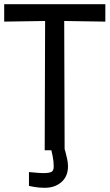

<svg xmlns="http://www.w3.org/2000/svg" viewBox="-21 -716 522 915"><path d="M192 0 194 -616 -1 -613V-696H481V-613L285 -616L287 0ZM192 179Q164 179 140.5 174.5Q117 170 117 170V104Q117 104 129 105Q141 106 156.5 107.5Q172 109 183 109Q212 109 223.5 103.5Q235 98 235 78Q235 53 230 28.5Q225 4 222 -8L283 -15Q287 -7 291 8Q295 23 299 41.5Q303 60 303 77Q303 124 272 151.5Q241 179 192 179Z"/></svg>

Font: Ruda Medium
Style: Regular
Weight: 500
Version: Version 2.001